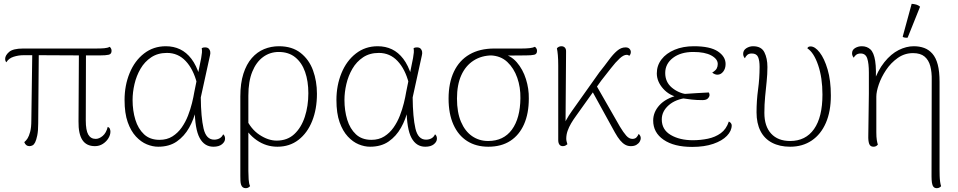

<svg xmlns="http://www.w3.org/2000/svg" viewBox="-20 -756 5017 1005"><path d="M477 9Q432 9 411 -23.5Q390 -56 391 -121L393 -488H430L429 -126Q429 -74 442 -51.5Q455 -29 481 -29Q499 -29 517.5 -44.5Q536 -60 544 -92Q552 -89 555 -82Q558 -75 558 -67Q558 -50 547.5 -32.5Q537 -15 518.5 -3Q500 9 477 9ZM134 9Q115 9 107 -12Q117 -20 124.5 -32Q132 -44 138 -66.5Q144 -89 144 -125L149 -484L183 -483L180 -110Q180 -71 175 -47Q170 -23 164 -11Q158 1 150 5Q142 9 134 9ZM13 -430Q7 -437 7 -448Q7 -466 27.5 -484Q48 -502 101 -502H482Q507 -502 525.5 -503.5Q544 -505 554 -511Q557 -509 560.5 -503.5Q564 -498 564 -490Q564 -473 549 -469.5Q534 -466 504 -466Q453 -466 402 -466Q351 -466 300.5 -466.5Q250 -467 200.5 -467Q151 -467 102 -467Q77 -467 51.5 -459Q26 -451 13 -430Z M808 12Q779 12 748.5 -0.5Q718 -13 691.5 -41.5Q665 -70 648.5 -116.5Q632 -163 632 -233Q632 -309 658.5 -373.5Q685 -438 734 -476Q783 -514 848 -514Q889 -514 922.5 -498Q956 -482 982 -448Q1008 -414 1025 -359L1011 -320Q992 -394 952 -436.5Q912 -479 854 -479Q806 -479 771.5 -456Q737 -433 715.5 -396Q694 -359 684 -316Q674 -273 674 -233Q674 -177 688.5 -129.5Q703 -82 734 -53Q765 -24 815 -24Q854 -24 882.5 -42Q911 -60 931 -88.5Q951 -117 964 -150.5Q977 -184 985 -216.5Q993 -249 997 -274L1033 -452Q1036 -470 1037 -480.5Q1038 -491 1036 -504Q1039 -506 1043.5 -507Q1048 -508 1053 -508Q1066 -508 1072.5 -501.5Q1079 -495 1080.5 -485.5Q1082 -476 1079 -465L1031 -246Q1032 -142 1045.5 -83.5Q1059 -25 1101 -25Q1117 -25 1129.5 -32Q1142 -39 1148 -53Q1158 -46 1158 -30Q1158 -14 1142 -1Q1126 12 1097 12Q1050 12 1025 -34Q1000 -80 999 -188L1006 -181Q995 -132 970 -87.5Q945 -43 905.5 -15.5Q866 12 808 12Z M1267 229Q1257 229 1251 224.5Q1245 220 1242 211Q1239 202 1238.5 190.5Q1238 179 1238 164V-251Q1238 -320 1254 -370Q1270 -420 1298 -452Q1326 -484 1362.5 -499Q1399 -514 1440 -514Q1509 -514 1553.5 -479Q1598 -444 1618.5 -387.5Q1639 -331 1639 -265Q1639 -185 1614 -122.5Q1589 -60 1542.5 -24Q1496 12 1432 12Q1373 12 1324 -22Q1275 -56 1248 -114L1266 -140Q1292 -81 1338 -50.5Q1384 -20 1428 -20Q1484 -20 1520.5 -54Q1557 -88 1575.5 -144.5Q1594 -201 1594 -268Q1594 -331 1577 -379.5Q1560 -428 1525.5 -456Q1491 -484 1439 -484Q1393 -484 1357 -457.5Q1321 -431 1300.5 -380.5Q1280 -330 1280 -255V139Q1280 160 1281.5 183Q1283 206 1289 218Q1287 221 1281 225Q1275 229 1267 229Z M1917 12Q1888 12 1857.5 -0.5Q1827 -13 1800.5 -41.5Q1774 -70 1757.5 -116.5Q1741 -163 1741 -233Q1741 -309 1767.5 -373.5Q1794 -438 1843 -476Q1892 -514 1957 -514Q1998 -514 2031.5 -498Q2065 -482 2091 -448Q2117 -414 2134 -359L2120 -320Q2101 -394 2061 -436.5Q2021 -479 1963 -479Q1915 -479 1880.5 -456Q1846 -433 1824.5 -396Q1803 -359 1793 -316Q1783 -273 1783 -233Q1783 -177 1797.5 -129.5Q1812 -82 1843 -53Q1874 -24 1924 -24Q1963 -24 1991.5 -42Q2020 -60 2040 -88.5Q2060 -117 2073 -150.5Q2086 -184 2094 -216.5Q2102 -249 2106 -274L2142 -452Q2145 -470 2146 -480.5Q2147 -491 2145 -504Q2148 -506 2152.5 -507Q2157 -508 2162 -508Q2175 -508 2181.5 -501.5Q2188 -495 2189.5 -485.5Q2191 -476 2188 -465L2140 -246Q2141 -142 2154.5 -83.5Q2168 -25 2210 -25Q2226 -25 2238.5 -32Q2251 -39 2257 -53Q2267 -46 2267 -30Q2267 -14 2251 -1Q2235 12 2206 12Q2159 12 2134 -34Q2109 -80 2108 -188L2115 -181Q2104 -132 2079 -87.5Q2054 -43 2014.5 -15.5Q1975 12 1917 12Z M2536 12Q2472 12 2425.5 -17.5Q2379 -47 2353.5 -103.5Q2328 -160 2328 -240Q2328 -322 2356 -381Q2384 -440 2437.5 -471Q2491 -502 2567 -502H2709Q2734 -502 2752 -504Q2770 -506 2780 -511Q2783 -509 2787 -503.5Q2791 -498 2791 -490Q2791 -473 2776.5 -469.5Q2762 -466 2733 -466L2615 -465L2557 -466Q2501 -466 2459 -439Q2417 -412 2394.5 -362Q2372 -312 2372 -240Q2372 -168 2393 -118.5Q2414 -69 2451 -43.5Q2488 -18 2535 -18Q2616 -18 2659.5 -77.5Q2703 -137 2704 -242Q2705 -299 2687.5 -349Q2670 -399 2635.5 -431.5Q2601 -464 2548 -466L2606 -475Q2653 -467 2685 -430Q2717 -393 2733 -342Q2749 -291 2748 -240Q2748 -162 2723 -105.5Q2698 -49 2651 -18.5Q2604 12 2536 12Z M2926 9Q2914 9 2908 0.5Q2902 -8 2902 -23V-413Q2902 -445 2900 -467.5Q2898 -490 2895 -503Q2899 -508 2905 -511Q2911 -514 2919 -514Q2930 -514 2937 -506.5Q2944 -499 2943 -483L2940 -81L2927 -75Q2928 -99 2942.5 -125.5Q2957 -152 2973 -174L3117 -377Q3145 -412 3167 -442Q3189 -472 3210 -490Q3231 -508 3254 -508Q3268 -508 3275 -500.5Q3282 -493 3282 -484Q3282 -477 3279.5 -472Q3277 -467 3274 -464Q3271 -466 3268 -467.5Q3265 -469 3260 -469Q3244 -469 3223 -449.5Q3202 -430 3178 -399Q3154 -368 3127 -334L2995 -149Q2981 -130 2969.5 -110.5Q2958 -91 2951 -71Q2944 -51 2944 -30Q2944 -22 2946 -15Q2948 -8 2950 -1Q2946 2 2940.5 5.5Q2935 9 2926 9ZM3282 9Q3266 9 3252.5 1.5Q3239 -6 3226 -21.5Q3213 -37 3199 -62L3073 -291L3095 -320L3225 -93Q3243 -63 3258 -46Q3273 -29 3290 -29Q3305 -29 3312.5 -38Q3320 -47 3323 -55Q3327 -52 3330.5 -46Q3334 -40 3334 -33Q3334 -24 3328.5 -14.5Q3323 -5 3311.5 2Q3300 9 3282 9Z M3603 13Q3508 13 3453.5 -24.5Q3399 -62 3399 -125Q3399 -169 3431.5 -205Q3464 -241 3527 -257L3538 -245Q3485 -254 3451.5 -291.5Q3418 -329 3418 -372Q3418 -413 3442.5 -445Q3467 -477 3511 -495.5Q3555 -514 3612 -514Q3697 -514 3737.5 -487Q3778 -460 3778 -421Q3778 -397 3765.5 -381Q3753 -365 3735 -365Q3728 -365 3721 -368Q3714 -371 3708 -376Q3726 -387 3731.5 -397.5Q3737 -408 3737 -421Q3737 -447 3703.5 -465.5Q3670 -484 3609 -484Q3543 -484 3502.5 -453Q3462 -422 3462 -374Q3462 -327 3496 -298Q3530 -269 3577 -262L3578 -244Q3516 -237 3480 -205Q3444 -173 3444 -131Q3444 -77 3491 -49.5Q3538 -22 3607 -22Q3647 -22 3685.5 -30Q3724 -38 3753 -59Q3782 -80 3795 -120Q3803 -116 3806.5 -110.5Q3810 -105 3810 -100Q3810 -71 3785 -45Q3760 -19 3713.5 -3Q3667 13 3603 13ZM3657 -232Q3625 -232 3599.5 -235Q3574 -238 3555 -241L3558 -264Q3594 -267 3626 -268.5Q3658 -270 3690 -272Q3694 -266 3694 -259Q3694 -250 3685.5 -241Q3677 -232 3657 -232Z M4116 12Q4061 12 4021 -9Q3981 -30 3960.5 -70.5Q3940 -111 3940 -168Q3940 -229 3948 -287.5Q3956 -346 3956 -406Q3956 -439 3948 -457.5Q3940 -476 3915 -476Q3900 -476 3891.5 -468.5Q3883 -461 3879 -451Q3870 -461 3870 -474Q3870 -493 3886.5 -503.5Q3903 -514 3922 -514Q3965 -514 3981 -482.5Q3997 -451 3997 -405Q3997 -368 3993 -330Q3989 -292 3985 -250.5Q3981 -209 3981 -165Q3981 -95 4016.5 -56.5Q4052 -18 4116 -18Q4197 -18 4241 -80.5Q4285 -143 4285 -261Q4285 -349 4262.5 -415Q4240 -481 4206 -503Q4209 -513 4223 -513Q4246 -513 4270.5 -481.5Q4295 -450 4312 -392.5Q4329 -335 4329 -256Q4329 -173 4303 -113Q4277 -53 4229 -20.5Q4181 12 4116 12Z M4884 229Q4872 229 4866 221.5Q4860 214 4858 200Q4856 186 4856 167L4857 -336Q4858 -378 4849.5 -410Q4841 -442 4819.5 -460Q4798 -478 4759 -478Q4715 -478 4679 -452.5Q4643 -427 4618 -389.5Q4593 -352 4580 -314Q4567 -276 4567 -250V-64Q4567 -38 4569.5 -23Q4572 -8 4575 1Q4571 6 4565.5 9Q4560 12 4552 12Q4535 12 4529.5 -3.5Q4524 -19 4525 -47L4528 -266Q4528 -329 4528 -376.5Q4528 -424 4519.5 -450Q4511 -476 4485 -476Q4471 -476 4462 -469.5Q4453 -463 4449 -454Q4445 -458 4442.5 -464Q4440 -470 4440 -477Q4440 -495 4456 -504.5Q4472 -514 4491 -514Q4518 -514 4536 -497.5Q4554 -481 4561 -437Q4568 -393 4563 -312L4550 -318Q4574 -387 4609 -430.5Q4644 -474 4684 -494Q4724 -514 4763 -514Q4793 -514 4817.5 -505Q4842 -496 4860.5 -475Q4879 -454 4888.5 -418Q4898 -382 4898 -327V131Q4898 148 4898.5 164.5Q4899 181 4901 195.5Q4903 210 4906 218Q4905 221 4898.5 225Q4892 229 4884 229ZM4731 -559Q4726 -558 4717 -559Q4708 -560 4705 -564L4752 -736Q4765 -735 4776 -732Q4787 -729 4796 -721Z"/></svg>

Font: Arima ExtraLight
Style: Regular
Weight: 250
Designer: Joana Correia and Natanael Gama
Foundry: NDISCOVER
Version: Version 1.101;gftools[0.9.23]